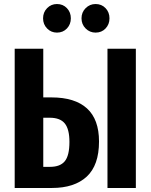

<svg xmlns="http://www.w3.org/2000/svg" viewBox="-20 -934 749 954"><path d="M472 -231Q472 -113 411 -56.5Q350 0 238 0H53V-692H195V-450H236Q352 -450 412 -395.5Q472 -341 472 -231ZM514 -692H655V0H514ZM325 -229Q325 -292 302 -320.5Q279 -349 227 -349H195V-105H229Q279 -105 302 -133Q325 -161 325 -229ZM332 -843Q332 -813 312.5 -792.5Q293 -772 263 -772Q234 -772 214 -792.5Q194 -813 194 -843Q194 -873 214 -893.5Q234 -914 263 -914Q293 -914 312.5 -893.5Q332 -873 332 -843ZM524 -843Q524 -813 504.5 -792.5Q485 -772 455 -772Q426 -772 405.5 -792.5Q385 -813 385 -843Q385 -873 405.5 -893.5Q426 -914 455 -914Q485 -914 504.5 -893.5Q524 -873 524 -843Z"/></svg>

Font: Fira Sans Extra Condensed SemiBold
Style: Regular
Weight: 600
Width: 1
Designer: Carrois Corporate & Edenspiekermann AG
Foundry: Carrois Corporate GbR & Edenspiekermann AG
Version: Version 4.203